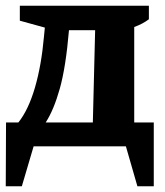

<svg xmlns="http://www.w3.org/2000/svg" viewBox="-28 -509 573 668"><path d="M-8 139 -7 -83H36Q71 -127 93.5 -204Q116 -281 125 -382L128 -413L41 -437V-489H490V-442Q469 -426 439 -415V-83H507V139H450L410 0H89L48 139ZM212 -404Q201 -275 180 -200.5Q159 -126 131 -83H295L303 -404Z"/></svg>

Font: Piazzolla
Style: Bold
Weight: 700
Designer: Juan Pablo del Peral
Foundry: Huerta Tipografica
Version: Version 1.330